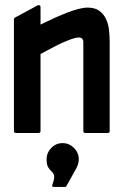

<svg xmlns="http://www.w3.org/2000/svg" viewBox="-20 -525 495 758"><path d="M140 -428 163 -439Q181 -448 202.5 -457.5Q224 -467 246 -475.5Q268 -484 289 -489.5Q310 -495 326 -495Q355 -495 372.5 -482Q390 -469 399 -449Q408 -429 410.5 -405Q413 -381 413 -359V-8Q413 0 406 0H317Q309 0 309 -8V-359Q309 -367 304.5 -372Q300 -377 292 -377Q280 -377 263 -371Q246 -365 228 -357Q210 -349 192 -339.5Q174 -330 161 -323Q153 -318 148.5 -316Q144 -314 140 -312V-8Q140 0 132 0H42Q35 0 35 -8V-449Q35 -452 38 -455L129 -504Q133 -506 136.5 -504Q140 -502 140 -497ZM192 213Q183 213 187 204Q194 184 194 174Q194 166 191 161Q188 156 183 151Q175 144 169.5 134Q164 124 164 104Q164 78 182.5 59Q201 40 227 40Q253 40 272 59Q291 78 291 104Q291 113 288.5 121.5Q286 130 282 138L242 210Q239 213 236 213Z"/></svg>

Font: RonaldsonGothic
Style: Regular
Weight: 400
Designer: Mr. Robertson for MacKellar, Smiths & Jordan Co. Philadelphia
Foundry: CAT-Fonts Peter Wiegel
Version: Version 1.000